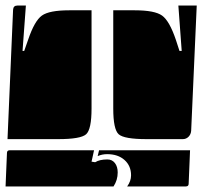

<svg xmlns="http://www.w3.org/2000/svg" viewBox="-27 -510 727 690"><path d="M0 -10 20 -475Q21 -490 35 -490H66L54 -327H60L74 -367Q97 -435 123.5 -454Q150 -473 222 -473H302V-120Q302 -45 282.5 -27.5Q263 -10 182 -10ZM380 -120V-473H457Q529 -473 555.5 -454Q582 -435 605 -367L618 -327H626L614 -490H680L660 -40Q659 -27 650.5 -18.5Q642 -10 630 -10H500Q419 -10 399.5 -27.5Q380 -45 380 -120ZM-7 160 -2 40Q-2 30 8 30H311L302 71L315 73Q331 63 359 63Q376 63 386 76Q396 89 396 110Q396 137 381 160ZM324 51 329 30H656L651 150Q651 160 641 160H430Q444 141 444 120Q444 86 420.5 65Q397 44 358 44Q340 44 324 51Z"/></svg>

Font: PrimecolorCV1
Style: Medium
Weight: 500
Designer: gluk
Foundry: gluk
Version: Version 0.672